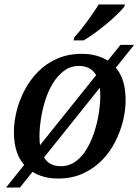

<svg xmlns="http://www.w3.org/2000/svg" viewBox="-20 -786 622 856"><path d="M7 50 517 -586H578L69 50ZM238 10Q152 10 97 -41.5Q42 -93 42 -198Q42 -242 54 -290.5Q66 -339 90 -384.5Q114 -430 150 -466.5Q186 -503 235 -524.5Q284 -546 346 -546Q400 -546 444 -525Q488 -504 514 -458.5Q540 -413 540 -338Q540 -295 528.5 -247.5Q517 -200 494 -154.5Q471 -109 435 -72Q399 -35 350 -12.5Q301 10 238 10ZM251 -45Q288 -45 317 -66Q346 -87 366.5 -121.5Q387 -156 400.5 -197.5Q414 -239 420.5 -281Q427 -323 427 -358Q427 -430 402 -461Q377 -492 333 -492Q295 -492 266.5 -471Q238 -450 216.5 -415.5Q195 -381 182 -339.5Q169 -298 162.5 -256Q156 -214 156 -178Q156 -130 168 -100.5Q180 -71 201 -58Q222 -45 251 -45ZM311 -619Q329 -639 348.5 -664Q368 -689 386.5 -715.5Q405 -742 420 -766H537L534 -756Q522 -741 501.5 -721Q481 -701 455 -679.5Q429 -658 403 -639Q377 -620 353 -606H308Z"/></svg>

Font: ET Text
Style: Italic
Weight: 470
Italic angle: -12°
Designer: Monotype Design Team
Foundry: Monotype Imaging Inc.
Version: Version 2.009